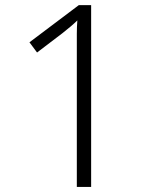

<svg xmlns="http://www.w3.org/2000/svg" viewBox="-20 -734 611 754"><path d="M289.6 -713.9H337.9V0H281.7V-601.6Q281.7 -615.2 282.2 -628.4Q282.7 -641.6 283.7 -653.8Q269.5 -640.1 257.6 -630.1Q245.6 -620.1 225.6 -604L125.5 -527.8L95.7 -567.9Z"/></svg>

Font: Nokora Light
Style: Regular
Weight: 300
Designer: Danh Hong
Version: Version 8.000; ttfautohint (v1.8.3)